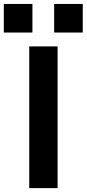

<svg xmlns="http://www.w3.org/2000/svg" viewBox="-66 -969 447 989"><path d="M84.7 0V-730H230.6V0ZM213 -801.4V-948.6H360.3V-801.4ZM-46.3 -801.4V-948.6H101V-801.4Z"/></svg>

Font: M PLUS 1 Thin
Style: Regular
Weight: 100
Designer: Coji Morishita
Foundry: UNDERFOREST DESIGN
Version: Version 1.001